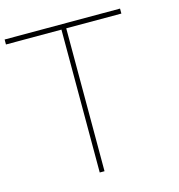

<svg xmlns="http://www.w3.org/2000/svg" viewBox="-116 -903 939 1006"><g transform="rotate(-15 353.0 -400.0)"><path d="M0 -801V-774H301V1H327V-774H626V-801Z"/></g></svg>

Font: MintSans
Style: ExtraLight
Weight: 200
Version: Version 1.0